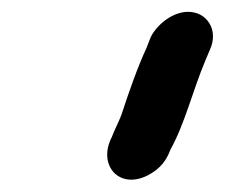

<svg xmlns="http://www.w3.org/2000/svg" viewBox="-20 -721 376 321"><path d="M231 -430C248 -440 258 -452 265 -471C289 -514 302 -569 323 -619L331 -638C345 -669 328 -695 305 -700C276 -707 244 -683 232 -659L225 -641C210 -609 194 -563 183 -529C178 -516 171 -503 167 -492C142 -444 181 -401 231 -430Z"/></svg>

Font: Electronic
Style: HvIt
Weight: 900
Version: Version 1.011